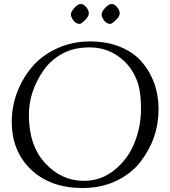

<svg xmlns="http://www.w3.org/2000/svg" viewBox="-20 -924 855 964"><path d="M380 -804Q362 -804 349 -821Q336 -838 336 -851.5Q336 -865 353.5 -884.5Q371 -904 385.5 -904Q400 -904 413 -888Q426 -872 426 -857Q426 -842 407 -823Q388 -804 380 -804ZM534 -804Q516 -804 503 -821Q490 -838 490 -851.5Q490 -865 508 -884.5Q526 -904 540.5 -904Q555 -904 568 -888Q581 -872 581 -857Q581 -842 561.5 -823Q542 -804 534 -804ZM39 -314Q39 -388 65.5 -459Q92 -530 141 -588Q190 -646 266.5 -681Q343 -716 431 -716Q519 -716 586.5 -687.5Q654 -659 694 -611Q776 -513 776 -376Q776 -228 684 -110Q638 -51 563 -15.5Q488 20 394 20Q234 20 136.5 -72Q39 -164 39 -314ZM125 -347Q125 -193 207 -104.5Q289 -16 401 -16Q488 -16 555.5 -71Q623 -126 655.5 -207.5Q688 -289 688 -378.5Q688 -468 667 -521Q638 -596 574.5 -641Q511 -686 430 -686Q349 -686 291 -653.5Q233 -621 198 -570Q125 -464 125 -347Z"/></svg>

Font: Sorts Mill Goudy
Style: Italic
Weight: 400
Italic angle: -7.40001°
Version: Version 003.101